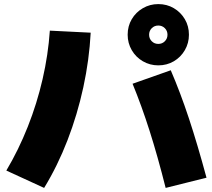

<svg xmlns="http://www.w3.org/2000/svg" viewBox="-20 -875 1040 940"><path d="M755 -555Q714 -555 679.5 -575Q645 -595 625 -629.5Q605 -664 605 -705Q605 -747 625 -781Q645 -815 679.5 -835Q714 -855 755 -855Q797 -855 831 -835Q865 -815 885 -781Q905 -747 905 -705Q905 -664 885 -629.5Q865 -595 831 -575Q797 -555 755 -555ZM755 -660Q774 -660 787 -673Q800 -686 800 -705Q800 -724 787 -737Q774 -750 755 -750Q736 -750 723 -737Q710 -724 710 -705Q710 -686 723 -673Q736 -660 755 -660ZM791 45Q752 -110 712.5 -234Q673 -358 629 -465L816 -531Q863 -422 905 -295Q947 -168 991 -5ZM11 -40Q71 -141 116 -254.5Q161 -368 188.5 -487.5Q216 -607 224 -725L424 -715Q417 -582 388 -448Q359 -314 310.5 -188.5Q262 -63 196 45Z"/></svg>

Font: M PLUS 2 Thin Black
Style: Regular
Weight: 900
Version: Version 1.001